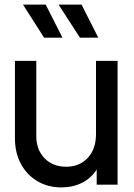

<svg xmlns="http://www.w3.org/2000/svg" viewBox="-20 -804 583 836"><path d="M45 -202V-539H138V-212Q138 -152 174 -115Q210 -78 268 -78Q326 -78 362 -116.5Q398 -155 398 -220V-539H492V0H401V-66Q377 -28 337 -8Q297 12 247 12Q189 12 143 -15Q97 -42 71 -90.5Q45 -139 45 -202ZM235 -784H335L408 -640H328ZM179 -784 252 -640H172L80 -784Z"/></svg>

Font: BLUETTI 2.0 Normal
Style: Normal
Weight: 400
Designer: Stijn de Vries
Foundry: tokotype
Version: Version 2.005;October 31, 2023;FontCreator 14.0.0.2814 64-bi